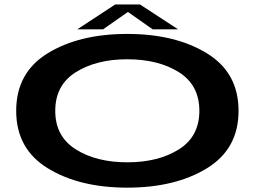

<svg xmlns="http://www.w3.org/2000/svg" viewBox="-20 -834 1153 860"><path d="M550 6.5Q765 6.5 906.8 -80.2Q1048.5 -167 1048.5 -337.5Q1048.5 -508.5 906.8 -595.2Q765 -682 550 -682Q335 -682 193.8 -595.5Q52.5 -509 52.5 -337.5Q52.5 -167 194.2 -80.2Q336 6.5 550 6.5ZM550 -107Q412 -107 319.8 -164.8Q227.5 -222.5 227.5 -337.5Q227.5 -453 319.8 -510.8Q412 -568.5 550 -568.5Q689 -568.5 781 -510.8Q873 -453 873 -337.5Q873 -222.5 781 -164.8Q689 -107 550 -107ZM326 -702.5H441.5L553 -780.5L664 -702.5H778L607 -814H496Z"/></svg>

Font: Anybody ExtraExpanded SemiBold
Style: Regular
Weight: 600
Width: 8
Version: Version 1.113;gftools[0.9.25]